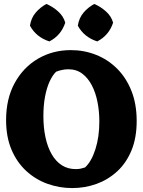

<svg xmlns="http://www.w3.org/2000/svg" viewBox="-20 -937 726 977"><path d="M347.8 20Q281.5 20 221.2 -1.8Q161 -23.5 113.5 -67.1Q66 -110.8 38.5 -175.5Q11 -240.2 11 -326.2Q11 -435 55 -515Q99 -595 173.8 -638.5Q248.5 -682 340.5 -682Q407.8 -682 468.1 -658.2Q528.5 -634.5 575.1 -588.4Q621.8 -542.2 648.6 -475.1Q675.5 -408 675.5 -321.5Q675.5 -235.5 648.9 -171.2Q622.2 -107 576.1 -64.8Q530 -22.5 471.1 -1.2Q412.2 20 347.8 20ZM365.8 -76.5Q380 -76.5 391.1 -79Q402.2 -81.5 412.8 -85Q445.5 -115 465.5 -177.6Q485.5 -240.2 485.5 -318.8Q485.5 -370 476.2 -417.4Q467 -464.8 447.5 -502.4Q428 -540 398.5 -562.2Q369 -584.5 327.8 -584.5Q312.5 -584.5 296.4 -581.2Q280.2 -578 265.5 -572Q247.5 -554.8 232.6 -522.6Q217.8 -490.5 209.2 -445.6Q200.8 -400.8 200.8 -346.2Q200.8 -287.2 211.5 -237.8Q222.2 -188.2 243.2 -151.9Q264.2 -115.5 294.8 -96Q325.2 -76.5 365.8 -76.5ZM474.8 -726.2Q407.5 -748 376 -806.2Q381.8 -845 404.5 -872.1Q427.2 -899.2 459.5 -916.8Q493 -902.8 520 -878.1Q547 -853.5 555.5 -821.5Q534.5 -757 474.8 -726.2ZM231.2 -726.2Q164 -748 132.5 -806.2Q138.2 -845 161 -872.1Q183.8 -899.2 216 -916.8Q249.5 -902.8 276.5 -878.1Q303.5 -853.5 312 -821.5Q291 -757 231.2 -726.2Z"/></svg>

Font: Eczar
Style: Regular
Weight: 400
Designer: Vaibhav Singh
Foundry: Rosetta Type Foundry
Version: Version 2.000